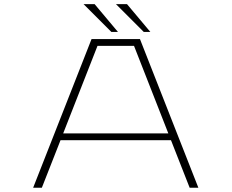

<svg xmlns="http://www.w3.org/2000/svg" viewBox="-20 -884 1090 904"><path d="M688 -733.5H657L526 -864.5H578ZM535.5 -733.5H504.5L373.5 -864.5H425.5ZM873 0 785 -224H265L177 0H136L411 -700H639L914 0ZM439 -668 277.5 -256H772.5L611 -668Z"/></svg>

Font: League Mono Extended Thin
Style: Regular
Weight: 100
Width: 9
Designer: Tyler Finck
Foundry: The League of Moveable Type / Tyler Finck
Version: Version 2.210